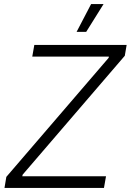

<svg xmlns="http://www.w3.org/2000/svg" viewBox="-20 -920 640 940"><path d="M2 0H489L499 -57H89L91 -65L591 -647L600 -700H148L138 -643H513L512 -637L11 -54ZM487 -900H426L355 -764H402Z"/></svg>

Font: Fixel Display Light
Style: Italic
Weight: 300
Italic angle: -10°
Designer: AlfaBravo + MacPaw
Foundry: Kyrylo Tkachov, Marchela Mozhyna, Serhii Makarenko, Maria Weinstein, Zakhar Kryvoshyya
Version: Version 1.210;Glyphs 3.2 (3217)